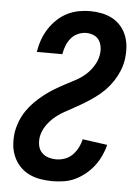

<svg xmlns="http://www.w3.org/2000/svg" viewBox="-53 -785 607 835"><g transform="rotate(5 250.0 -367.5)"><path d="M208 8Q180 8 153.5 3.5Q127 -1 104 -12.5Q81 -24 63.5 -43Q46 -62 36 -86Q26 -110 24 -137Q22 -164 26 -191Q30 -215 39.5 -239Q49 -263 63.5 -284.5Q78 -306 97 -325Q116 -344 136.5 -360Q157 -376 179 -389.5Q201 -403 224 -415Q247 -427 270.5 -439.5Q294 -452 313.5 -469.5Q333 -487 347 -510Q361 -533 365 -557Q368 -574 365.5 -591Q363 -608 354.5 -621Q346 -634 330.5 -640.5Q315 -647 298 -647Q280 -647 262 -639Q244 -631 232 -616.5Q220 -602 213 -584.5Q206 -567 203 -549L202 -546H91L92 -552Q96 -577 105 -601.5Q114 -626 128.5 -648.5Q143 -671 163 -690Q183 -709 206.5 -721Q230 -733 255.5 -738Q281 -743 306 -743Q332 -743 357.5 -738Q383 -733 405 -721Q427 -709 443 -690Q459 -671 467.5 -647.5Q476 -624 477.5 -597.5Q479 -571 475 -544Q471 -520 461.5 -496.5Q452 -473 437.5 -451Q423 -429 405 -410.5Q387 -392 365.5 -376Q344 -360 322 -346.5Q300 -333 277 -320.5Q254 -308 231 -295Q208 -282 188.5 -265Q169 -248 154.5 -225.5Q140 -203 136 -179Q133 -160 136.5 -142Q140 -124 151.5 -111.5Q163 -99 180 -93.5Q197 -88 216 -88Q235 -88 254 -95Q273 -102 287 -116.5Q301 -131 310 -149Q319 -167 323 -185L431 -170Q425 -145 414 -121.5Q403 -98 387 -77Q371 -56 350 -39Q329 -22 306 -11Q283 0 257.5 4Q232 8 208 8Z"/></g></svg>

Font: Iosevka Custom
Style: Bold Italic
Weight: 700
Italic angle: -9°
Designer: Belleve Invis
Foundry: Belleve Invis
Version: Version 30.3.1; ttfautohint (v1.8.3)